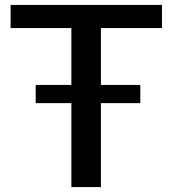

<svg xmlns="http://www.w3.org/2000/svg" viewBox="-20 -760 704 780"><path d="M125 -415H270V-646H23V-740H638V-646H390V-415H550V-341H390V0H270V-341H125Z"/></svg>

Font: Encode Sans Wide
Style: Medium
Weight: 500
Designer: Pablo Impallari, Andres Torresi
Foundry: Pablo Impallari, Andres Torresi
Version: Version 1.000; ttfautohint (v1.00) -l 8 -r 50 -G 200 -x 14 -